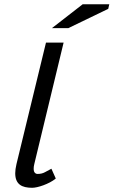

<svg xmlns="http://www.w3.org/2000/svg" viewBox="-20 -872 532 899"><path d="M51.3 0ZM140.6 -104Q138.7 -97.2 138.2 -91.6Q137.7 -85.9 137.7 -82Q137.7 -69.3 142.8 -63.5Q147.9 -57.6 156.2 -57.6Q175.8 -57.6 190.4 -65.7Q205.1 -73.7 220.7 -82L241.2 -36.1Q229.5 -26.4 214.1 -18.3Q198.7 -10.3 183.3 -4.6Q168 1 154.1 4.2Q140.1 7.3 130.4 7.3Q112.3 7.3 97.7 3.9Q83 0.5 72.8 -7.3Q62.5 -15.1 56.9 -28.3Q51.3 -41.5 51.3 -61Q51.3 -78.6 57.1 -103.5L195.3 -672.4H277.8ZM367.2 -852.1H491.7L486.8 -830.6L299.8 -740.2H223.1Z"/></svg>

Font: PT Astra Sans
Style: Italic
Weight: 400
Italic angle: -16°
Designer: A.Korolkova, I. Chaeva
Foundry: ParaType Ltd
Version: Version 1.001; ttfautohint (v1.6)